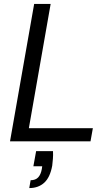

<svg xmlns="http://www.w3.org/2000/svg" viewBox="-20 -720 566 978"><path d="M31 0 154 -700H238L127 -67H453L441 0ZM129 238 136 198Q161 198 174.5 183.5Q188 169 193 141L195 127H150L164 50H250Q251 70 249.5 89Q248 108 246 124Q235 184 205 211Q175 238 129 238Z"/></svg>

Font: DM Sans 24pt
Style: Italic
Weight: 400
Italic angle: -10°
Designer: Colophon Foundry, Jonny Pinhorn
Foundry: Colophon Foundry
Version: Version 4.004;gftools[0.9.30]